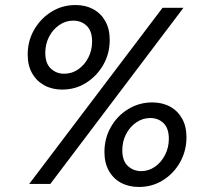

<svg xmlns="http://www.w3.org/2000/svg" viewBox="-20 -731 815 763"><path d="M96 0 626 -700H709L180 0ZM532 12Q492 12 461 -4.5Q430 -21 412.5 -52.5Q395 -84 395 -127Q395 -181 420.5 -226Q446 -271 489.5 -297.5Q533 -324 585 -324Q625 -324 655.5 -307.5Q686 -291 703.5 -260Q721 -229 721 -186Q721 -132 696 -87Q671 -42 628 -15Q585 12 532 12ZM227 -375Q187 -375 156 -392Q125 -409 107.5 -440Q90 -471 90 -514Q90 -568 115.5 -612.5Q141 -657 184 -684Q227 -711 280 -711Q320 -711 350.5 -694.5Q381 -678 398.5 -647Q416 -616 416 -572Q416 -518 390.5 -473.5Q365 -429 322.5 -402Q280 -375 227 -375ZM541 -51Q571 -51 596 -68.5Q621 -86 636 -115.5Q651 -145 651 -179Q651 -221 630 -241.5Q609 -262 577 -262Q547 -262 521.5 -244.5Q496 -227 481 -198Q466 -169 466 -134Q466 -92 488 -71.5Q510 -51 541 -51ZM235 -438Q266 -438 291 -455.5Q316 -473 331 -502Q346 -531 346 -566Q346 -608 324.5 -628.5Q303 -649 271 -649Q241 -649 215.5 -631.5Q190 -614 175 -585Q160 -556 160 -521Q160 -479 182 -458.5Q204 -438 235 -438Z"/></svg>

Font: DM Sans 24pt
Style: Italic
Weight: 400
Italic angle: -10°
Designer: Colophon Foundry, Jonny Pinhorn
Foundry: Colophon Foundry
Version: Version 4.004;gftools[0.9.30]